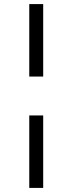

<svg xmlns="http://www.w3.org/2000/svg" viewBox="-20 -780 354 938"><path d="M123 -406V-760H191V-406ZM123 138V-216H191V138Z"/></svg>

Font: IBM Plex Sans Thai
Style: Regular
Weight: 400
Designer: Mike Abbink, Paul van der Laan, Pieter van Rosmalen, Ben Mitchell, Mark Frömberg
Foundry: Bold Monday
Version: Version 1.1